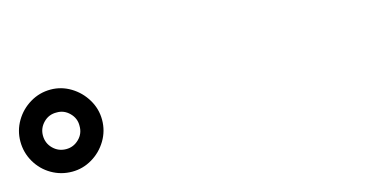

<svg xmlns="http://www.w3.org/2000/svg" viewBox="-69 -886 971 490"><g transform="rotate(-15 416.0 -640.5)"><path d="M-32.2 -640.6Q-32.2 -669.4 -17.6 -694.3Q-2.9 -719.2 22 -734.1Q46.9 -749 76.2 -749Q104.5 -749 129.2 -734.1Q153.8 -719.2 168.7 -694.3Q183.6 -669.4 183.6 -640.6Q183.6 -611.3 168.7 -586.4Q153.8 -561.5 129.2 -546.9Q104.5 -532.2 76.2 -532.2Q46.9 -532.2 22 -546.6Q-2.9 -561 -17.6 -586.2Q-32.2 -611.3 -32.2 -640.6ZM124 -640.6Q124.5 -660.2 110.1 -674.6Q95.7 -689 76.2 -688.5Q55.7 -689 41.5 -674.6Q27.3 -660.2 27.3 -640.6Q27.3 -620.1 41.5 -606Q55.7 -591.8 76.2 -591.8Q95.7 -591.8 110.1 -606Q124.5 -620.1 124 -640.6Z"/></g></svg>

Font: Pretendard GOV Medium
Style: Regular
Weight: 500
Designer: Base glyphs from Inter by Rasmus Andersson; Hangeul glyphs from Noto Sans CJK(Source Han Sans) by Jang Soo-young and Kan
Foundry: Kil Hyung-jin
Version: Version 1.309